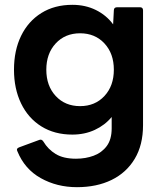

<svg xmlns="http://www.w3.org/2000/svg" viewBox="-20 -548 681 796"><path d="M299 228Q216 228 149 190.5Q82 153 52 79Q46 68 59 63L143 32Q153 28 160 39Q179 71 211 90.5Q243 110 295 110Q335 110 368.5 97.5Q402 85 422.5 57.5Q443 30 443 -16V-63Q415 -29 373 -9.5Q331 10 280 10Q206 10 151.5 -24Q97 -58 67.5 -119Q38 -180 38 -259Q38 -339 67.5 -399.5Q97 -460 151.5 -494Q206 -528 280 -528Q334 -528 377.5 -506.5Q421 -485 449 -447L452 -505Q452 -518 466 -518H560Q573 -518 573 -505V-29Q573 53 538.5 110.5Q504 168 442.5 198Q381 228 299 228ZM312 -108Q374 -108 413 -150Q452 -192 452 -259Q452 -326 413 -368Q374 -410 312 -410Q250 -410 211 -368Q172 -326 172 -259Q172 -192 211 -150Q250 -108 312 -108Z"/></svg>

Font: LINE Seed Sans App
Style: Bold
Weight: 700
Designer: LINE VX Design & Dalton Maag Ltd & Sandoll Inc
Foundry: Dalton Maag Ltd
Version: Version 1.003